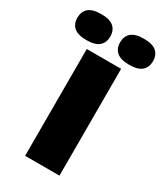

<svg xmlns="http://www.w3.org/2000/svg" viewBox="-311 -1059 991 1152"><g transform="rotate(30 184.0 -482.5)"><path d="M65 0V-740H303V0ZM332 -785Q272 -785 245 -809Q218 -833 218 -875Q218 -917 245 -941Q272 -965 332 -965Q392 -965 419 -941Q446 -917 446 -875Q446 -833 419 -809Q392 -785 332 -785ZM36 -785Q-24 -785 -51 -809Q-78 -833 -78 -875Q-78 -917 -51 -941Q-24 -965 36 -965Q96 -965 123 -941Q150 -917 150 -875Q150 -833 123 -809Q96 -785 36 -785Z"/></g></svg>

Font: Encode Sans Expanded Expanded Black
Style: Regular
Weight: 900
Width: 7
Designer: Multiple Designers
Foundry: Impallari Type
Version: Version 3.000; ttfautohint (v1.8.3) -l 8 -r 50 -G 200 -x 14 